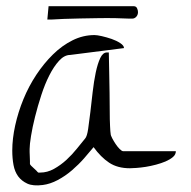

<svg xmlns="http://www.w3.org/2000/svg" viewBox="-20 -582 602 604"><path d="M18.6 -108.4Q18.6 -145.5 27.8 -187.5Q37.1 -229.5 53.7 -270Q70.3 -310.5 94.2 -346.7Q118.2 -382.8 146.5 -410.6Q174.8 -438.5 208 -455.1Q241.2 -471.7 277.3 -471.7Q285.2 -471.7 300.3 -468.3Q315.4 -464.8 331.1 -459.5Q346.7 -454.1 358.4 -446.3Q370.1 -438.5 370.1 -430.7L201.2 -409.2Q182.6 -409.2 166 -391.1Q149.4 -373 135.3 -345.2Q121.1 -317.4 109.9 -282.7Q98.6 -248 90.3 -214.8Q82 -181.6 77.6 -154.3Q73.2 -127 73.2 -113.3V-103.5Q73.2 -97.7 73.7 -90.3Q74.2 -83 74.2 -75.2V-66.4Q74.2 -64.5 78.1 -60.5L94.7 -44.9Q98.6 -40 100.6 -39.1Q101.6 -39.1 103.5 -39.1H106.4Q128.9 -39.1 149.9 -50.8Q170.9 -62.5 189 -79.1Q207 -95.7 222.2 -114.7Q237.3 -133.8 248 -146.5Q253.9 -153.3 257.3 -176.3Q260.7 -199.2 264.2 -229Q267.6 -258.8 271.5 -292.5Q275.4 -326.2 281.2 -354Q287.1 -381.8 295.4 -399.4Q303.7 -417 316.4 -417Q317.4 -417 319.8 -417Q322.3 -417 322.3 -417Q322.3 -412.1 322.8 -392.6Q323.2 -373 323.7 -346.2Q324.2 -319.3 324.7 -289.1Q325.2 -258.8 325.2 -231.9Q325.2 -205.1 326.2 -185.5Q327.1 -166 328.1 -161.1Q328.1 -156.2 333 -147Q337.9 -137.7 343.8 -128.9Q349.6 -120.1 356.4 -113.3Q363.3 -106.4 367.2 -106.4H533.2Q533.2 -95.7 523.9 -87.9Q514.6 -80.1 501 -74.2Q487.3 -68.4 470.7 -64Q454.1 -59.6 438.5 -57.1Q422.9 -54.7 409.2 -53.7Q395.5 -52.7 388.7 -52.7Q349.6 -52.7 323.2 -70.3Q296.9 -87.9 274.4 -119.1Q261.7 -103.5 244.6 -84Q227.5 -64.5 206.5 -46.4Q185.5 -28.3 161.6 -15.6Q137.7 -2.9 114.3 0Q84 3.9 65.9 -4.4Q47.9 -12.7 37.1 -27.3Q26.4 -42 22.5 -63Q18.6 -84 18.6 -108.4ZM132.8 -562.5H400.4Q408.2 -562.5 411.1 -556.2Q414.1 -549.8 414.1 -543.9Q414.1 -535.2 408.7 -529.3Q403.3 -523.4 395.5 -523.4H387.7Q369.1 -524.4 343.3 -524.9Q317.4 -525.4 288.6 -524.9Q259.8 -524.4 231.4 -523.9Q203.1 -523.4 180.2 -522.5Q157.2 -521.5 141.6 -520.5H128.9Z"/></svg>

Font: The Girl Next Door
Style: Regular
Weight: 400
Designer: Kimberly Geswein
Foundry: Kimberly Geswein
Version: Version 1.002 2010